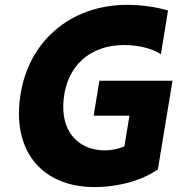

<svg xmlns="http://www.w3.org/2000/svg" viewBox="-20 -757 768 787"><path d="M387.4 -426.1 364 -283H510.7L489.7 -156.6C463.1 -146.3 437.5 -140.6 409.4 -140.6C302.9 -140.6 225.9 -216.6 241.1 -352.3C255 -483 344.5 -572.4 489.3 -572.4C541.2 -572.4 600.1 -560.7 639.6 -534.8L668.7 -713.8C620.7 -728.7 556.8 -737.2 501.4 -737.2C268.5 -737.2 88.4 -585.2 61.1 -348C35.2 -130 157.7 9.9 368.6 9.9C443.9 9.9 548.7 -8.2 627.1 -62.5L687.1 -426.1Z"/></svg>

Font: TID UI Extra Bold
Style: Italic
Weight: 800
Italic angle: -9.39999°
Designer: The TID Project Authors
Foundry: Bakken & Bæck
Version: Version 1.001;hotconv 1.0.109;makeotfexe 2.5.65596